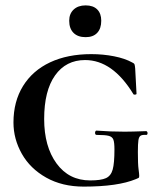

<svg xmlns="http://www.w3.org/2000/svg" viewBox="-20 -681 591 713"><path d="M30 -226Q30 -304 65.5 -361.5Q101 -419 166 -449.5Q231 -480 319 -480Q363 -480 403.5 -472Q444 -464 471 -449Q478 -446 479.5 -442Q481 -438 482 -427L487 -333Q487 -330 481.5 -329.5Q476 -329 475 -332Q398 -458 296 -458Q225 -458 184.5 -401Q144 -344 144 -239Q144 -137 190 -74Q236 -11 315 -11Q355 -11 373.5 -19.5Q392 -28 398.5 -51.5Q405 -75 405 -126Q405 -152 401 -162.5Q397 -173 384 -176.5Q371 -180 339 -180Q333 -180 333 -188Q333 -191 334.5 -193.5Q336 -196 338 -196Q390 -192 443 -192Q467 -192 523 -194Q525 -194 526.5 -191.5Q528 -189 528 -187Q528 -180 523 -180Q508 -181 502 -177Q496 -173 494 -160.5Q492 -148 492 -116Q492 -71 494.5 -53Q497 -35 497 -28Q497 -22 495 -20.5Q493 -19 485 -16Q418 12 291 12Q211 12 151.5 -21.5Q92 -55 61 -110Q30 -165 30 -226ZM237 -604Q237 -630 253.5 -645.5Q270 -661 298 -661Q326 -661 341 -646Q356 -631 356 -604Q356 -575 341 -559Q326 -543 298 -543Q269 -543 253 -559Q237 -575 237 -604Z"/></svg>

Font: Cormorant Unicase
Style: Bold
Weight: 700
Designer: Christian Thalmann (Catharsis Fonts)
Foundry: Catharsis Fonts
Version: Version 4.000